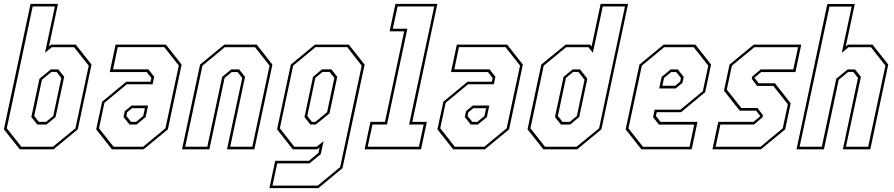

<svg xmlns="http://www.w3.org/2000/svg" viewBox="-23 -770 4612 990"><path d="M79 0 -3 -103 134.5 -750H276L229.5 -530.5L241.5 -540H367.5L449 -437L378 -103L253 0ZM87 -13.5H250L366 -108.5L434.5 -431.5L359 -526.5H244L209 -498L260 -736.5H145.5L12 -108.5ZM169 -128 138.5 -166.5 180.5 -364 239 -412H277.5L308 -374L263.5 -166.5L217 -128ZM177.5 -141.5H214.5L251.5 -172L293 -368L269 -399H241.5L193 -358.5L153.5 -172Z M554 0 473 -103 503.5 -245.5 628 -348.5H753L757.5 -368L733.5 -398.5H543L573 -540H832.5L913.5 -437L842.5 -103L717.5 0ZM562.5 -13.5H715L830 -108.5L899 -432L824 -527H584L560 -412.5H742L772 -374L764 -335.5H631L515.5 -240L487.5 -108.5ZM644.5 -128 614 -166.5 620.5 -197 655.5 -226H740.5L728 -166.5L681.5 -128ZM653 -141.5H678.5L715.5 -172L724 -212H658L632.5 -191L628.5 -172Z M915.5 0 1008.5 -437 1133.5 -540H1300.5L1381.5 -437L1288.5 0H1147.5L1226 -368L1202 -398.5H1172L1135 -368L1056.5 0ZM932 -13.5H1046L1122.5 -373.5L1169 -412H1210L1240.5 -373.5L1164 -13.5H1278L1367 -431.5L1292 -526.5H1136L1021 -431.5Z M1366 200 1396 59H1570L1619 18.5L1625 -10L1613 0H1486.5L1405.5 -103L1476.5 -437L1601 -540H1775.5L1857 -437L1743 97L1618.5 200ZM1382 187H1615.5L1731 91.5L1842 -431.5L1767.5 -527H1604L1488.5 -431.5L1420 -108.5L1494.5 -13.5H1610L1645.5 -42.5L1631 24.5L1572.5 72.5H1406.5ZM1577 -128 1547 -166.5 1591 -374 1637.5 -412.5H1685.5L1716 -374L1676 -185.5L1605.5 -128ZM1585.5 -141.5H1603L1663.5 -191.5L1701 -368.5L1676.5 -399H1640L1603 -368.5L1561.5 -172Z M1857 0 1887 -141.5H1962L2061 -608.5H1986L2016 -750H2232L2103 -141.5H2178L2148 0ZM1873 -13.5H2137L2161.5 -128H2086.5L2216 -736.5H2027L2002.5 -622H2077.5L1972.5 -128H1897.5Z M2313.5 0 2232.5 -103 2263 -245.5 2387.5 -348.5H2512.5L2517 -368L2493 -398.5H2302.5L2332.5 -540H2592L2673 -437L2602 -103L2477 0ZM2322 -13.5H2474.5L2589.5 -108.5L2658.5 -432L2583.5 -527H2343.5L2319.5 -412.5H2501.5L2531.5 -374L2523.5 -335.5H2390.5L2275 -240L2247 -108.5ZM2404 -128 2373.5 -166.5 2380 -197 2415 -226H2500L2487.5 -166.5L2441 -128ZM2412.5 -141.5H2438L2475 -172L2483.5 -212H2417.5L2392 -191L2388 -172Z M2953 0H2779L2697 -103L2768 -437L2893.5 -540H3019.5L3027.5 -530.5L3074 -750H3215.5L3078 -103ZM2950 -13.5 3066 -108.5 3199.5 -736.5H3085L3034 -498L3011 -526.5H2896L2780.5 -431.5L2712 -108.5L2787 -13.5ZM2917 -128H2869L2838.5 -166.5L2883 -374L2929.5 -412H2968L3005.5 -364L2963.5 -166.5ZM2914.5 -141.5 2951.5 -172 2991 -358.5 2959.5 -399H2932L2895 -368L2853.5 -172L2877.5 -141.5Z M3562.5 -540 3643.5 -437 3613 -294.5 3488.5 -191.5H3363.5L3359 -172L3383 -141.5H3573.5L3543.5 0H3284L3203 -103L3274 -437L3399 -540ZM3554 -526.5H3401.5L3286.5 -431.5L3217.5 -108L3292.5 -13H3532.5L3556.5 -127.5H3374.5L3344.5 -166L3352.5 -204.5H3485.5L3601 -300L3629 -431.5ZM3472 -412 3502.5 -373.5 3496 -343 3461 -314H3376L3388.5 -373.5L3435 -412ZM3463.5 -398.5H3438L3401 -368L3392.5 -328H3458.5L3484 -349L3488 -368Z M3650.5 0 3680.5 -141.5H3862L3897.5 -171L3875.5 -199.5H3791L3710 -302.5L3738.5 -437L3863.5 -540H4108.5L4078.5 -398.5H3902L3866.5 -369.5L3889.5 -340.5H3973L4054 -237.5L4025.5 -103L3900.5 0ZM3667 -13.5H3898.5L4013 -108.5L4039.5 -232L3964.5 -327H3881L3853 -364L3855 -374.5L3899 -412H4067.5L4092 -526.5H3866.5L3751 -431.5L3724.5 -308L3799.5 -213H3883L3911 -175.5L3909 -165.5L3865 -128H3691.5Z M4084 0 4243 -749.5H4384.5L4338 -530.5L4349.5 -540H4476L4557 -437L4464.5 0H4323L4401 -368L4377 -399H4350L4301.5 -358.5L4225.5 0ZM4100 -13.5H4214.5L4289 -364L4347.5 -412H4385.5L4416 -374L4339 -13.5H4453.5L4542.5 -431.5L4468 -526.5H4352.5L4317.5 -498L4368.5 -736H4254Z"/></svg>

Font: Tourney Condensed Thin
Style: Italic
Weight: 100
Width: 3
Italic angle: -12°
Designer: Tyler Finck
Foundry: Etcetera Type Co
Version: Version 1.010; ttfautohint (v1.8.3)